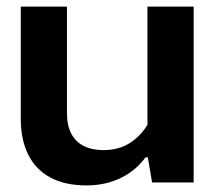

<svg xmlns="http://www.w3.org/2000/svg" viewBox="-20 -553 656 582"><path d="M567 -533V0H441L428 -76H421Q392 -36 346 -13.5Q300 9 242 9Q177 9 132.5 -15Q88 -39 65.5 -84.5Q43 -130 43 -192V-533H183V-210Q183 -173 196 -148Q209 -123 234 -110.5Q259 -98 294 -98Q340 -98 373.5 -119.5Q407 -141 427 -175V-533Z"/></svg>

Font: Hubot Sans SemiBold
Style: Regular
Weight: 600
Designer: Deni Anggara
Foundry: GitHub, Inc., Subsidiary of Microsoft Corporation
Version: Version 2.000